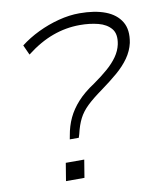

<svg xmlns="http://www.w3.org/2000/svg" viewBox="-81 -777 690 840"><g transform="rotate(-10 264.0 -356.5)"><path d="M192 -177 195 -193Q202 -235 218.5 -270Q235 -305 264 -337Q293 -369 339 -399Q376 -425 403 -448.5Q430 -472 447.5 -497Q465 -522 471 -550Q480 -595 460 -619Q440 -643 403 -652.5Q366 -662 322 -662Q260 -662 201 -640.5Q142 -619 83 -573L63 -617Q99 -645 143.5 -666.5Q188 -688 236 -700.5Q284 -713 329 -713Q397 -713 444 -695Q491 -677 513 -640.5Q535 -604 524 -547Q516 -512 494.5 -481.5Q473 -451 440 -423Q407 -395 367 -366Q325 -336 299.5 -311.5Q274 -287 260 -259.5Q246 -232 237 -193L232 -177ZM144 0 157 -79H239L226 0Z"/></g></svg>

Font: Nunito Sans 7pt SemiExpanded ExtraLight
Style: Italic
Weight: 250
Width: 6
Italic angle: -9°
Designer: Vernon Adams
Foundry: Vernon Adams
Version: Version 3.101;gftools[0.9.27]